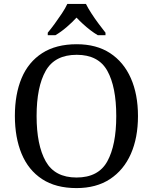

<svg xmlns="http://www.w3.org/2000/svg" viewBox="-20 -951 782 981"><path d="M371 10Q265 10 195 -36Q125 -82 90.5 -165Q56 -248 56 -359Q56 -470 90.5 -552Q125 -634 195.5 -679.5Q266 -725 372 -725Q473 -725 542.5 -679.5Q612 -634 648.5 -551.5Q685 -469 685 -358Q685 -247 648.5 -164.5Q612 -82 542 -36Q472 10 371 10ZM371 -44Q483 -44 528.5 -127Q574 -210 574 -358Q574 -507 528.5 -589Q483 -671 372 -671Q260 -671 213.5 -589Q167 -507 167 -358Q167 -210 213.5 -127Q260 -44 371 -44ZM224 -784Q240 -803 259 -829Q278 -855 296 -882Q314 -909 324 -931H419Q430 -909 447.5 -882Q465 -855 484.5 -829Q504 -803 519 -784V-771H480Q461 -782 441.5 -797Q422 -812 404 -828.5Q386 -845 371 -861Q349 -837 320.5 -812.5Q292 -788 263 -771H224Z"/></svg>

Font: Noto Serif NP Hmong
Style: Regular
Weight: 400
Designer: Dalton Maag Ltd
Foundry: Dalton Maag Ltd
Version: Version 1.001